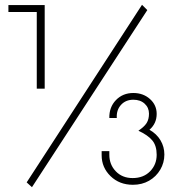

<svg xmlns="http://www.w3.org/2000/svg" viewBox="-20 -769 749 799"><path d="M133 -719H15V-748H166V-400H133ZM91 -10 571 -749 593 -727 113 10ZM664 -126Q664 -92 647 -63Q630 -34 600.5 -17Q571 0 533 0Q477 0 440 -36Q403 -72 403 -123V-140H435V-125Q435 -84 462 -56Q489 -28 532 -28Q577 -28 604.5 -56Q632 -84 632 -125Q632 -163 613.5 -185Q595 -207 556 -225Q581 -242 590.5 -257.5Q600 -273 600 -296Q600 -321 582 -337.5Q564 -354 535 -354Q503 -354 483.5 -332.5Q464 -311 466 -278H435Q434 -323 462.5 -352.5Q491 -382 535 -382Q576 -382 604 -357Q632 -332 632 -295Q632 -255 602 -229Q632 -212 648 -185Q664 -158 664 -126Z"/></svg>

Font: Poiret One
Style: Regular
Weight: 400
Designer: Denis Masharov (denis.masharov@gmail.com), Cyreal (Charset Expansion)
Foundry: Denis Masharov
Version: Version 1.101